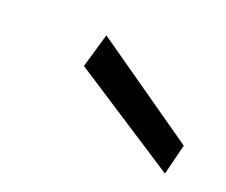

<svg xmlns="http://www.w3.org/2000/svg" viewBox="-48 -784 360 306"><g transform="rotate(20 132.5 -630.5)"><path d="M252 -543 72 -660 89 -718 265 -595Z"/></g></svg>

Font: DM Sans 18pt Light
Style: Italic
Weight: 300
Italic angle: -10°
Designer: Colophon Foundry, Jonny Pinhorn
Foundry: Colophon Foundry
Version: Version 4.004;gftools[0.9.30]